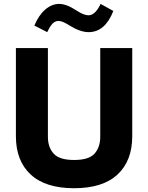

<svg xmlns="http://www.w3.org/2000/svg" viewBox="-20 -971 768 996"><path d="M158.2 -838.4Q180.7 -892.1 214.6 -921.4Q248.5 -950.7 287.1 -950.7Q324.7 -950.7 376 -917Q415 -891.6 438.5 -891.6Q474.1 -891.6 502 -950.7L567.9 -914.1Q524.9 -804.2 439.5 -804.2Q396.5 -804.2 339.4 -839.4Q319.8 -852.1 306.6 -857.2Q293.5 -862.3 283.2 -862.3Q266.6 -862.3 252.9 -848.9Q239.3 -835.4 225.1 -804.2ZM500 -721.7H666V-264.6Q666 -136.7 589.6 -65.7Q513.2 5.4 364.3 5.4Q215.8 5.4 139.2 -65.7Q62.5 -136.7 62.5 -264.6V-721.7H228.5V-261.2Q228.5 -207.5 258.1 -174.3Q287.6 -141.1 364.3 -141.1Q441.4 -141.1 470.7 -174.3Q500 -207.5 500 -261.2Z"/></svg>

Font: Estedad-FD ExtraBold
Style: Regular
Weight: 800
Designer: Amin Abedi
Version: Version 7.3